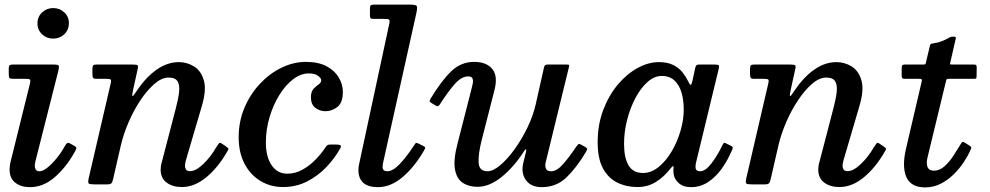

<svg xmlns="http://www.w3.org/2000/svg" viewBox="-20 -800 4296 833"><path d="M142.5 -698.5Q142.5 -727 162.5 -746Q182.5 -765 210.5 -765Q239 -765 259.2 -746Q279.5 -727 279 -698.5Q278.5 -670 258.8 -651.2Q239 -632.5 210.5 -632.5Q182.5 -632.5 162.5 -651.2Q142.5 -670 142.5 -698.5ZM233.5 -494.5 133 -97.5Q132 -93.5 131.5 -88.2Q131 -83 131 -79.5Q131 -71 135.2 -64Q139.5 -57 151.5 -57Q165.5 -57 185 -72.2Q204.5 -87.5 225 -112.5Q245.5 -137.5 261.5 -166.5Q266.5 -175 271 -178.8Q275.5 -182.5 285 -177L302 -167.5Q310 -163 311 -159Q312 -155 306.5 -145Q268.5 -75.5 218.2 -31.8Q168 12 110 12Q71.5 12 46.5 -7.2Q21.5 -26.5 21.5 -65Q21.5 -70 22.5 -78.5Q23.5 -87 24.5 -92.5L110.5 -439.5Q113 -451 110 -454.5Q107 -458 93 -458H38.5Q25 -458 21.5 -461.5Q18 -465 18 -478V-503.5Q18 -514.5 22.2 -517.2Q26.5 -520 36.5 -520H211Q231.5 -520 234.5 -515.8Q237.5 -511.5 233.5 -494.5Z M399.5 -520H555.5Q573.5 -520 577 -516.5Q580.5 -513 577 -499L557 -408Q552 -384.5 554.8 -383Q557.5 -381.5 574.5 -407.5Q613 -465 659.5 -497.8Q706 -530.5 756 -530.5Q791 -530.5 821.5 -512Q852 -493.5 864.2 -452Q876.5 -410.5 856 -341L786.5 -104.5Q782.5 -89.5 782.5 -80Q782.5 -72 786.8 -64.8Q791 -57.5 804.5 -57.5Q829.5 -57.5 862 -88.5Q894.5 -119.5 919 -162.5Q925.5 -172.5 929.8 -177.8Q934 -183 941.5 -177.5L959.5 -165.5Q967 -160 970 -157Q973 -154 966.5 -143.5Q926.5 -73.5 875.2 -31Q824 11.5 769 11.5Q729 11.5 703 -7.8Q677 -27 677 -64.5Q677 -69.5 678.2 -79.5Q679.5 -89.5 682 -96.5L742 -327Q753 -368 756.8 -398.8Q760.5 -429.5 750.8 -446.5Q741 -463.5 711.5 -463.5Q682 -463.5 650.5 -436.5Q619 -409.5 589.8 -365.8Q560.5 -322 538 -270Q515.5 -218 504 -168L471 -24.5Q468.5 -12.5 464.5 -6.2Q460.5 0 444.5 0H390.5Q368.5 0 364.8 -4Q361 -8 364.5 -25.5L460.5 -439Q463.5 -452.5 459.8 -455.2Q456 -458 439.5 -458H399Q386.5 -458 383.8 -462.5Q381 -467 381 -480V-500Q381 -512.5 384.2 -516.2Q387.5 -520 399.5 -520Z M1467.5 -401.5Q1467.5 -354.5 1443.8 -336Q1420 -317.5 1391.5 -317.5Q1368 -317.5 1348.5 -332Q1329 -346.5 1329 -377.5Q1329 -402.5 1340.2 -414.5Q1351.5 -426.5 1362.5 -433.8Q1373.5 -441 1373.5 -452Q1373.5 -461 1359.5 -471.2Q1345.5 -481.5 1319.5 -481.5Q1285.5 -481.5 1252.5 -456.8Q1219.5 -432 1192.8 -389.2Q1166 -346.5 1149.8 -292.8Q1133.5 -239 1133.5 -181.5Q1133.5 -119.5 1158.5 -83Q1183.5 -46.5 1226.5 -46.5Q1260.5 -46.5 1291.5 -63.5Q1322.5 -80.5 1348 -106.5Q1373.5 -132.5 1392 -160.5Q1396.5 -167 1400.2 -170Q1404 -173 1416 -173H1436.5Q1452 -173 1457 -169.5Q1462 -166 1456 -156Q1433 -114.5 1396.8 -76Q1360.5 -37.5 1312.8 -13Q1265 11.5 1208 11.5Q1154 11.5 1110.2 -14.8Q1066.5 -41 1041 -89.5Q1015.5 -138 1015.5 -204.5Q1015.5 -273 1040.5 -332.2Q1065.5 -391.5 1107.5 -436.2Q1149.5 -481 1201.2 -506.2Q1253 -531.5 1307 -531.5Q1362 -531.5 1397.5 -512.2Q1433 -493 1450.2 -463Q1467.5 -433 1467.5 -401.5Z M1787 -746 1642 -93.5Q1640 -85.5 1640 -75Q1640 -57 1660.5 -57Q1685 -57 1715.8 -90Q1746.5 -123 1774.5 -166.5Q1780.5 -176 1783.2 -179Q1786 -182 1797 -176.5L1813 -168.5Q1822.5 -164 1824.2 -161Q1826 -158 1821 -149.5Q1780.5 -78 1728.2 -33Q1676 12 1619.5 12Q1535 12 1535 -63.5Q1535 -77 1539 -92.5L1669 -697.5Q1672 -711.5 1668 -714.8Q1664 -718 1647 -718H1600.5Q1591 -718 1588 -721Q1585 -724 1585 -733V-761Q1585 -773 1588.2 -776.5Q1591.5 -780 1603 -780H1756Q1784.5 -780 1788 -774Q1791.5 -768 1787 -746Z M1849 -373.5Q1895.5 -450 1937.8 -490.8Q1980 -531.5 2037 -531.5Q2091 -531.5 2116.2 -500.2Q2141.5 -469 2124.5 -406L2070 -193Q2054.5 -132 2056.5 -94.5Q2058.5 -57 2095 -57Q2119 -57 2150 -83Q2181 -109 2212 -151.8Q2243 -194.5 2267.8 -245.5Q2292.5 -296.5 2304 -346.5L2340.5 -509Q2343 -520 2355 -520H2437Q2446.5 -520 2448.2 -518.5Q2450 -517 2448.5 -509.5L2347 -93.5Q2344 -80.5 2348.5 -68.8Q2353 -57 2371 -57Q2396 -57 2423.2 -88.2Q2450.5 -119.5 2479 -162Q2486 -172 2489.5 -174.5Q2493 -177 2500 -173L2517 -163.5Q2525.5 -158.5 2527.2 -155.5Q2529 -152.5 2522.5 -141.5Q2482 -73 2437.8 -30.5Q2393.5 12 2330.5 12Q2284 12 2262 -18.2Q2240 -48.5 2250 -92L2262 -141Q2264.5 -151.5 2262 -152.2Q2259.5 -153 2255 -146Q2211 -77 2157.5 -33.2Q2104 10.5 2052 10.5Q2014 10.5 1987.5 -7Q1961 -24.5 1953.8 -65.8Q1946.5 -107 1965.5 -179L2026 -415.5Q2028.5 -425 2031 -437.5Q2033.5 -450 2030 -459.2Q2026.5 -468.5 2011 -468.5Q1982.5 -468.5 1954 -436.5Q1925.5 -404.5 1893.5 -355Q1888 -346 1883.8 -341.5Q1879.5 -337 1871.5 -341.5L1853.5 -352Q1844 -358 1843.8 -361.2Q1843.5 -364.5 1849 -373.5Z M3156.5 -150Q3138 -106 3112 -69.2Q3086 -32.5 3052.2 -10.2Q3018.5 12 2978 12Q2944.5 12 2924.5 -5.8Q2904.5 -23.5 2902 -49Q2901.5 -59 2901.5 -64.5Q2901.5 -70 2902.5 -74Q2902 -85 2892 -72.5Q2861.5 -32.5 2825.5 -10.5Q2789.5 11.5 2746 11.5Q2697.5 11.5 2658.2 -7.8Q2619 -27 2596 -69.5Q2573 -112 2573 -183Q2573 -259 2597 -322.5Q2621 -386 2660.2 -432.8Q2699.5 -479.5 2746.2 -505Q2793 -530.5 2838.5 -530.5Q2876.5 -530.5 2901 -518Q2925.5 -505.5 2940.5 -486.8Q2955.5 -468 2965 -448.5Q2972.5 -432.5 2976.2 -432Q2980 -431.5 2984 -448.5L2996.5 -506.5Q2998.5 -513.5 3001.5 -516.8Q3004.5 -520 3014 -520H3080.5Q3096 -520 3098.5 -516.2Q3101 -512.5 3098 -500.5L2999.5 -93.5Q2997.5 -85.5 2997.5 -75Q2997.5 -57 3018 -57Q3040.5 -57 3066.5 -91Q3092.5 -125 3114 -169.5Q3118 -177.5 3120 -179.8Q3122 -182 3130 -178L3150 -168Q3158 -164 3159 -161Q3160 -158 3156.5 -150ZM2946.5 -324.5Q2946.5 -364.5 2937 -397.5Q2927.5 -430.5 2906.5 -450.5Q2885.5 -470.5 2851 -470.5Q2819 -470.5 2789.8 -444.8Q2760.5 -419 2737.5 -376Q2714.5 -333 2701 -280.8Q2687.5 -228.5 2687.5 -175.5Q2687.5 -115 2707.2 -82.2Q2727 -49.5 2769.5 -49.5Q2805.5 -49.5 2837.5 -75.5Q2869.5 -101.5 2894 -143Q2918.5 -184.5 2932.5 -232.5Q2946.5 -280.5 2946.5 -324.5Z M3252.5 -520H3408.5Q3426.5 -520 3430 -516.5Q3433.5 -513 3430 -499L3410 -408Q3405 -384.5 3407.8 -383Q3410.5 -381.5 3427.5 -407.5Q3466 -465 3512.5 -497.8Q3559 -530.5 3609 -530.5Q3644 -530.5 3674.5 -512Q3705 -493.5 3717.2 -452Q3729.5 -410.5 3709 -341L3639.5 -104.5Q3635.5 -89.5 3635.5 -80Q3635.5 -72 3639.8 -64.8Q3644 -57.5 3657.5 -57.5Q3682.5 -57.5 3715 -88.5Q3747.5 -119.5 3772 -162.5Q3778.5 -172.5 3782.8 -177.8Q3787 -183 3794.5 -177.5L3812.5 -165.5Q3820 -160 3823 -157Q3826 -154 3819.5 -143.5Q3779.5 -73.5 3728.2 -31Q3677 11.5 3622 11.5Q3582 11.5 3556 -7.8Q3530 -27 3530 -64.5Q3530 -69.5 3531.2 -79.5Q3532.5 -89.5 3535 -96.5L3595 -327Q3606 -368 3609.8 -398.8Q3613.5 -429.5 3603.8 -446.5Q3594 -463.5 3564.5 -463.5Q3535 -463.5 3503.5 -436.5Q3472 -409.5 3442.8 -365.8Q3413.5 -322 3391 -270Q3368.5 -218 3357 -168L3324 -24.5Q3321.5 -12.5 3317.5 -6.2Q3313.5 0 3297.5 0H3243.5Q3221.5 0 3217.8 -4Q3214 -8 3217.5 -25.5L3313.5 -439Q3316.5 -452.5 3312.8 -455.2Q3309 -458 3292.5 -458H3252Q3239.5 -458 3236.8 -462.5Q3234 -467 3234 -480V-500Q3234 -512.5 3237.2 -516.2Q3240.5 -520 3252.5 -520Z M3906 -520H3985Q3994.5 -520 3995.5 -522.5Q3996.5 -525 3998 -532.5L4013.5 -597.5Q4015.5 -607.5 4018.2 -609Q4021 -610.5 4031.5 -612.5Q4051 -615 4066.8 -621.5Q4082.5 -628 4092.5 -633.5Q4100.5 -638 4103.8 -639.5Q4107 -641 4116 -641Q4124 -641 4126 -639Q4128 -637 4126 -630L4103.5 -531.5Q4101.5 -524 4102 -522Q4102.5 -520 4112 -520H4202.5Q4213 -520 4215.2 -517.5Q4217.5 -515 4217.5 -503.5L4217 -474Q4217 -462.5 4215.5 -460.2Q4214 -458 4202.5 -458H4096Q4088.5 -458 4087 -456Q4085.5 -454 4084 -447L4003.5 -114.5Q3998 -91 4004.2 -75.2Q4010.5 -59.5 4032.5 -59.5Q4057 -59.5 4078.5 -79.2Q4100 -99 4116.5 -124.5Q4133 -150 4143.5 -167.5Q4148 -174.5 4152 -181Q4156 -187.5 4165 -181.5L4186.5 -168Q4193.5 -163 4194 -160.2Q4194.5 -157.5 4189.5 -147Q4179 -123 4160.5 -95.2Q4142 -67.5 4116.8 -42.8Q4091.5 -18 4060.5 -2.5Q4029.5 13 3993.5 13Q3932 13 3912.2 -32Q3892.5 -77 3911 -156L3978.5 -445Q3980.5 -453 3978.8 -455.5Q3977 -458 3967 -458H3904.5Q3896.5 -458 3894.2 -461.5Q3892 -465 3892 -473V-504Q3892 -513.5 3894.8 -516.8Q3897.5 -520 3906 -520Z"/></svg>

Font: Besley* Medium
Style: Italic
Weight: 500
Italic angle: -13°
Designer: Owen Earl
Foundry: indestructible type*
Version: Version 3.000; ttfautohint (v1.8.3)